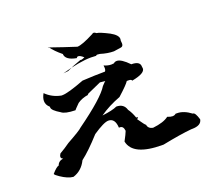

<svg xmlns="http://www.w3.org/2000/svg" viewBox="-93 -662 803 732"><g transform="rotate(-20 309.0 -296.0)"><path d="M454 -46H450Q330 -46 318 -108Q332 -134 336 -145Q334 -165 320 -165H316Q314 -204 287 -204Q269 -204 223 -173Q176 -121 143 -96Q125 -59 89 -48Q67 -50 39 -69Q24 -79 22 -84Q41 -106 51 -108Q56 -124 76 -127Q68 -130 68 -136Q68 -142 73 -149Q94 -161 115 -176Q171 -207 178 -215Q289 -295 313 -335Q327 -350 328 -350H326L307 -352L251 -327L246 -322L249 -323Q222 -319 204 -306Q183 -285 183 -284Q141 -285 128 -296Q96 -315 96 -327V-330Q82 -342 82 -358Q82 -371 91 -387Q116 -362 152 -355H156Q179 -355 247 -381Q301 -384 339 -384Q343 -388 343 -398L342 -408Q357 -401 372 -401L382 -402Q387 -407 395 -407Q413 -407 443 -376Q478 -376 478 -354L479 -346Q479 -326 425 -316Q424 -322 412 -322H405Q398 -310 358 -274Q310 -256 273 -230Q315 -235 334 -244Q364 -244 372 -217Q383 -202 391 -179Q398 -178 398 -177Q398 -175 392 -172Q414 -140 417 -140Q419 -124 438 -120Q483 -125 503 -141Q515 -136 523 -136Q532 -136 537 -141H543Q570 -141 599 -119H600Q609 -119 618 -89Q614 -65 576 -65H573Q529 -61 454 -46ZM188 -432 208 -434Q232 -446 267 -458Q267 -457 269 -457Q273 -457 284 -462Q271 -474 263 -474Q258 -474 256 -469Q212 -477 211 -502Q185 -523 168 -546L166 -545Q226 -524 273 -509Q292 -509 342 -535Q345 -538 349 -538Q353 -538 359 -533Q371 -532 408 -513Q437 -497 437 -481Q437 -477 436 -474L437 -463Q437 -451 428 -449.5Q419 -448 398 -445Q373 -445 344 -454L334 -455Q329 -455 329 -453V-452Q319 -453 307 -453Q262 -453 188 -432Z"/></g></svg>

Font: Xiangcui Kesong Xiangcui Kesong
Style: Regular
Weight: 400
Version: Version 1.501;March 28, 2024;FontCreator 14.0.0.2814 64-bit